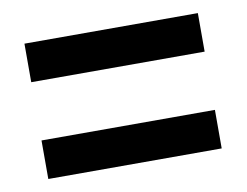

<svg xmlns="http://www.w3.org/2000/svg" viewBox="-46 -563 542 422"><g transform="rotate(-10 225.0 -352.0)"><path d="M31 -417V-503H418V-417ZM31 -201V-287H418V-201Z"/></g></svg>

Font: Noto Sans Thai Looped UI Condensed Medium
Style: Regular
Weight: 500
Width: 3
Designer: Cadson Demak Team
Foundry: Cadson Demak Co., Ltd.
Version: Version 1.000